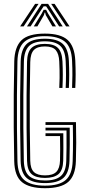

<svg xmlns="http://www.w3.org/2000/svg" viewBox="-20 -984 464 1011"><path d="M216.9 7Q135.1 7 95.9 -24.9Q56.6 -56.9 54.9 -135.6Q53 -227.9 52.3 -313.7Q51.6 -399.4 52.4 -484.8Q53.2 -570.1 55.1 -661Q56.9 -736.2 92.7 -771.6Q128.5 -807 216.3 -807Q299 -807 335.9 -773.7Q372.9 -740.4 376.5 -664.6Q378.3 -624.6 378.3 -592.7Q378.3 -560.8 376.4 -520.9H359.5Q361 -553.2 361.2 -587.1Q361.5 -621.1 359.5 -664Q356.4 -736 321.5 -764.8Q286.6 -793.6 216.3 -793.6Q141.7 -793.6 107.6 -763.1Q73.5 -732.6 71.8 -660.4Q69.9 -571.1 69.2 -482.9Q68.5 -394.8 69.3 -308.1Q70.1 -221.3 71.8 -136Q73.4 -64.7 108.3 -35.6Q143.2 -6.4 216.9 -6.4Q292.7 -6.4 326.6 -36.6Q360.4 -66.8 362.7 -136Q363.6 -166 364.1 -194.9Q364.5 -223.9 364.4 -255.8Q364.4 -287.7 363.5 -326.2H219.6V-340.9H380Q381.5 -278.6 381.4 -233Q381.2 -187.5 379.6 -135.6Q377.2 -59.3 339.4 -26.1Q301.6 7 216.9 7ZM216.9 -19.9Q151.4 -19.9 120.8 -46.5Q90.3 -73.1 88.6 -137Q86.8 -221 86.1 -305.8Q85.4 -390.7 86.1 -478.8Q86.7 -567 88.9 -660.4Q90.6 -721.6 118.8 -750.9Q146.9 -780.1 216.3 -780.1Q280.9 -780.1 310.4 -753Q339.8 -726 342.7 -663.2Q344.5 -623.2 344.5 -591.7Q344.5 -560.1 342.7 -520.9H325.8Q327.6 -559.1 327.6 -590.7Q327.6 -622.3 325.8 -661.8Q323.1 -718.8 297.3 -742.6Q271.6 -766.4 216.3 -766.4Q156.8 -766.4 132 -740.7Q107.1 -715 105.8 -660Q103.7 -568.9 103 -482.7Q102.3 -396.5 103 -311.1Q103.6 -225.8 105.5 -136.8Q107.1 -79 134.4 -56.3Q161.7 -33.6 216.9 -33.6Q274 -33.6 300.6 -57.2Q327.3 -80.9 329 -137.2Q329.9 -170.6 330.3 -206.1Q330.8 -241.6 330.2 -296.9H219.6V-311.6H347.1Q347.5 -267.7 347.3 -222.1Q347.2 -176.4 345.9 -136.8Q343.8 -73.5 313.4 -46.7Q283 -19.9 216.9 -19.9ZM216.9 -47.1Q169.1 -47.1 146.4 -67.4Q123.6 -87.7 122.4 -137.2Q120.7 -225.1 119.9 -310.1Q119.2 -395 119.9 -481.3Q120.6 -567.5 122.4 -659.2Q123.6 -710 145.8 -731.4Q168.1 -752.9 216.3 -752.9Q263.5 -752.9 285 -731.6Q306.5 -710.2 308.9 -660.9Q310.7 -622.4 310.7 -590.8Q310.7 -559.2 308.9 -520.9H292Q293.6 -551.7 293.8 -573.2Q294.1 -594.7 293.6 -614.7Q293.1 -634.6 292 -660.3Q290.2 -700.4 273.8 -719.9Q257.4 -739.5 216.3 -739.5Q176.7 -739.5 158.5 -720.8Q140.3 -702.1 139.3 -657Q137.4 -570.3 136.7 -483.1Q136 -395.9 136.8 -309.3Q137.6 -222.8 139.3 -138Q140.2 -95.7 158.7 -78.1Q177.3 -60.5 216.9 -60.5Q258.6 -60.5 276.7 -79.2Q294.8 -97.8 296 -139Q296.8 -166.8 296.8 -199.1Q296.7 -231.4 296 -267.6H219.6V-282.2H313.3Q313.8 -234.9 313.7 -198.6Q313.6 -162.3 312.9 -138Q311.5 -87.8 288.2 -67.4Q264.8 -47.1 216.9 -47.1ZM86 -845 164.9 -963.7H183L104.5 -845ZM122.1 -845 199 -963.7H233.3L310.2 -845H291.3L238.6 -927L222.9 -950.6H209.7L193.8 -926.7L141 -845ZM157.9 -845 200.3 -913.9 209.8 -932.5H222.7L232.3 -913.9L274.8 -845H256L221 -904.6L217.7 -917.6H214.9L211.4 -904.6L176.8 -845ZM327.9 -845 249.4 -963.7H267.4L346.3 -845Z"/></svg>

Font: Big Shoulders Inline Text SC Thin
Style: Regular
Weight: 100
Designer: Patric King
Foundry: XO Type Co
Version: Version 2.002